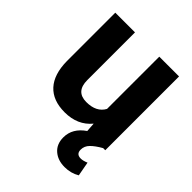

<svg xmlns="http://www.w3.org/2000/svg" viewBox="-206 -647 972 972"><g transform="rotate(45 280.0 -161.0)"><path d="M492.2 0Q456.1 20.5 436.5 40.3Q417 60.1 417 85.9Q417 117.7 449.2 117.7Q465.3 117.7 488.3 107.9L502.4 184.6Q466.8 206.1 421.9 206.1Q373 206.1 342 179Q311 151.9 311 104Q311 38.6 374 -4.4L370.6 -53.7Q318.4 9.8 226.1 9.8Q141.1 9.8 96.4 -39.1Q51.8 -87.9 50.8 -182.1V-528.3H191.9V-187Q191.9 -104.5 267.1 -104.5Q338.9 -104.5 365.7 -154.3V-528.3H507.3V0Z"/></g></svg>

Font: RobotoInd
Style: Bold
Weight: 700
Designer: Google
Version: Version 2.001150; 2014